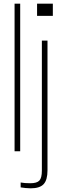

<svg xmlns="http://www.w3.org/2000/svg" viewBox="-20 -820 337 1041"><path d="M59 0V-800H89.5V0ZM181 -734V-800H266.5V-734ZM146.5 201Q135 201 118.8 199.5Q102.5 198 92 196V169.5Q102.5 171.5 115.8 172.5Q129 173.5 144.5 173.5Q180 173.5 193.5 159Q207 144.5 207 105V-600H237.5V104Q237.5 155.5 216.8 178.2Q196 201 146.5 201Z"/></svg>

Font: Big Shoulders Display ExtraLight
Style: Regular
Weight: 250
Designer: Patric King
Foundry: XO Type Co
Version: Version 2.002